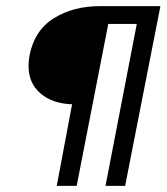

<svg xmlns="http://www.w3.org/2000/svg" viewBox="-20 -606 543 626"><path d="M76 -424Q73 -406 73 -391Q73 -335 112 -301.5Q151 -268 215 -266L165 0H230L333 -528H426L324 0H388L503 -586H306Q219 -586 155.5 -546.5Q92 -507 76 -424Z"/></svg>

Font: Cambay Devanagari
Style: Italic
Weight: 400
Italic angle: -11°
Designer: Pooja Saxena
Foundry: Pooja Saxena
Version: Version 1.018;PS 001.018;hotconv 1.0.70;makeotf.lib2.5.58329